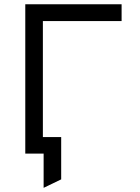

<svg xmlns="http://www.w3.org/2000/svg" viewBox="-20 -720 656 900"><path d="M184.5 160.5V0H134.2V-77.5H266.8V120.8ZM98.5 0V-700H550V-621.2H181V0Z"/></svg>

Font: Overpass Mono Light
Style: Regular
Weight: 300
Monospace: yes
Designer: Delve Withrington, Dave Bailey
Foundry: Delve Fonts LLC
Version: Version 4.000